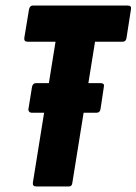

<svg xmlns="http://www.w3.org/2000/svg" viewBox="-20 -675 494 695"><path d="M95 -267Q89 -267 85.5 -271Q82 -275 83 -281L96 -361Q99 -374 110 -374H344Q359 -374 356 -361L344 -281Q342 -267 330 -267H283H140ZM112 0Q97 0 99 -14L181 -524H80Q66 -524 68 -538L85 -641Q88 -655 99 -655H442Q457 -655 454 -641L438 -538Q436 -524 424 -524H324L242 -14Q241 0 229 0Z"/></svg>

Font: Sofia Sans Extra Condensed Black
Style: Italic
Weight: 900
Italic angle: -9°
Version: Version 4.100